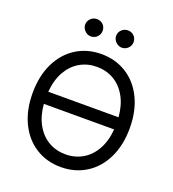

<svg xmlns="http://www.w3.org/2000/svg" viewBox="-160 -1028 1048 1161"><g transform="rotate(20 363.5 -448.0)"><path d="M363.3 9.8Q272.5 9.8 201.7 -34.7Q130.9 -79.1 90.8 -161.4Q50.8 -243.7 50.8 -353.5Q50.8 -463.4 90.8 -545.7Q130.9 -627.9 201.7 -672.4Q272.5 -716.8 363.3 -716.8Q453.6 -716.8 524.7 -672.4Q595.7 -627.9 635.7 -545.7Q675.8 -463.4 675.8 -353.5Q675.8 -243.7 635.7 -161.4Q595.7 -79.1 524.7 -34.7Q453.6 9.8 363.3 9.8ZM363.3 -72.3Q423.3 -72.3 472.2 -100.3Q521 -128.4 552 -182.9Q583 -237.3 589.4 -314.5H137.2Q143.6 -237.3 174.6 -182.9Q205.6 -128.4 254.4 -100.3Q303.2 -72.3 363.3 -72.3ZM589.4 -392.6Q583 -469.7 552 -524.2Q521 -578.6 472.2 -606.7Q423.3 -634.8 363.3 -634.8Q303.2 -634.8 254.4 -606.7Q205.6 -578.6 174.6 -524.2Q143.6 -469.7 137.2 -392.6ZM208 -850.6Q208 -874 224.6 -890.1Q241.2 -906.2 263.7 -906.2Q288.6 -906.2 304.4 -890.6Q320.3 -875 320.3 -850.6Q320.3 -828.1 304.2 -811.5Q288.1 -794.9 263.7 -794.9Q249.5 -794.9 236.6 -802.7Q223.6 -810.5 215.8 -823.5Q208 -836.4 208 -850.6ZM407.2 -850.6Q407.2 -874.5 424.1 -890.4Q440.9 -906.2 463.9 -906.2Q487.3 -906.2 503.4 -890.4Q519.5 -874.5 519.5 -850.6Q519.5 -835.9 512.2 -823.2Q504.9 -810.5 491.9 -802.7Q479 -794.9 463.9 -794.9Q449.2 -794.9 436 -802.7Q422.9 -810.5 415 -823.5Q407.2 -836.4 407.2 -850.6Z"/></g></svg>

Font: Pretendard Std
Style: Regular
Weight: 400
Designer: Base glyphs from Inter by Rasmus Andersson; Hangeul glyphs from Noto Sans CJK(Source Han Sans) by Jang Soo-young and Kan
Foundry: Kil Hyung-jin
Version: Version 1.309